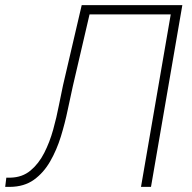

<svg xmlns="http://www.w3.org/2000/svg" viewBox="-53 -731 751 751"><path d="M632.8 -710.9 627.4 -674.8H275.9L281.2 -710.9ZM660.2 -710.9 537.6 0H498.5L621.1 -710.9ZM266.6 -710.9H305.7L231.9 -394Q222.7 -353 211.9 -301.3Q201.2 -249.5 185.1 -197Q168.9 -144.5 143.3 -99.9Q117.7 -55.2 79.6 -27.8Q41.5 -0.5 -14.2 0H-32.7L-28.3 -36.1H-12.2Q34.2 -37.1 66.4 -64Q98.6 -90.8 120.1 -133.1Q141.6 -175.3 155 -223.9Q168.5 -272.5 177.2 -318.1Q186 -363.8 193.4 -397Z"/></svg>

Font: Roboto ExtraLight
Style: Italic
Weight: 250
Designer: Christian Robertson
Foundry: Google
Version: Version 3.009; 2024